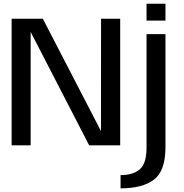

<svg xmlns="http://www.w3.org/2000/svg" viewBox="-20 -775 980 1024"><path d="M42 0H143.5V-627H132L455.5 0H621V-675H519L518.5 -49H532.5L208.5 -675H42ZM623 229.5Q740 229.5 801.2 183Q862.5 136.5 862.5 9.5V-593H761.5V13Q761.5 97 725.5 128Q689.5 159 623 159ZM761.5 -755V-665H862.5V-755Z"/></svg>

Font: Anybody UltraCondensed Thin
Style: Regular
Weight: 400
Version: Version 1.111